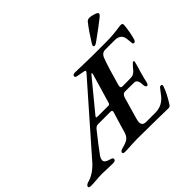

<svg xmlns="http://www.w3.org/2000/svg" viewBox="-252 -1116 1379 1379"><g transform="rotate(-45 437.5 -426.5)"><path d="M-65 -9Q-62 -17 -54.5 -22Q-47 -27 -32 -31Q-3 -39 28.5 -61Q60 -83 84 -111L510 -596Q513 -601 513 -604Q513 -611 502 -612L443 -623Q426 -626 426 -638Q426 -645 433 -649Q440 -653 451 -653Q469 -653 529 -651Q593 -649 622 -649H764Q829 -649 894 -659Q914 -662 925 -662Q932 -662 937 -658Q942 -654 941 -645Q939 -616 932.5 -580.5Q926 -545 919 -522Q916 -512 911 -507Q906 -502 900 -502Q889 -502 889 -516Q887 -544 884.5 -560Q882 -576 877 -585Q870 -599 854.5 -607Q839 -615 816 -615H719Q684 -615 670 -573Q646 -510 608 -372Q605 -362 605 -355Q605 -341 620 -341H668Q696 -341 709 -342Q728 -343 742.5 -354Q757 -365 771 -385L796 -411Q800 -413 803 -413Q809 -413 809 -406Q807 -399 803.5 -383Q800 -367 795 -353Q786 -327 772 -272Q768 -252 765 -241Q759 -218 749 -218Q741 -218 737 -226.5Q733 -235 733 -246Q733 -272 724.5 -286.5Q716 -301 701 -301L606 -302Q585 -302 575 -271Q551 -189 535 -132L527 -103Q522 -85 522 -75Q522 -40 561 -40H653Q702 -40 736 -65Q752 -76 766.5 -93.5Q781 -111 800 -137Q809 -151 821 -151Q827 -151 829.5 -146Q832 -141 830 -135Q812 -80 767 -10Q759 4 743 4L632 2Q502 0 429 0Q409 0 367 2Q334 5 300 5Q290 5 285 1Q280 -3 282 -9Q285 -22 312 -28Q351 -38 369.5 -51.5Q388 -65 398 -97L416 -159Q436 -227 445 -255Q446 -257 446 -262Q446 -273 432 -273H303Q286 -273 270 -253Q190 -152 160 -110Q142 -86 142 -69Q142 -55 154.5 -46.5Q167 -38 190 -32Q214 -26 209 -11Q206 2 182 2L132 1Q96 -1 75 -1Q54 -1 39 0Q24 1 14 2Q-15 5 -42 5Q-69 5 -65 -9ZM448 -314Q457 -314 461 -317Q465 -320 467 -328L533 -553Q535 -564 531 -564Q526 -564 521 -556L335 -330Q329 -323 329 -319Q329 -314 344 -314ZM676 -695V-697Q676 -701 683 -715Q730 -791 772 -844Q782 -858 803 -858Q818 -858 845.5 -849Q873 -840 872 -830Q871 -824 867 -819Q863 -814 856 -808Q804 -766 709 -698Q695 -688 686 -688Q678 -688 676 -695Z"/></g></svg>

Font: EB Garamond SemiBold
Style: Italic
Weight: 600
Italic angle: -17.2°
Designer: Georg Duffner and Octavio Pardo
Foundry: Georg Duffner
Version: Version 1.000